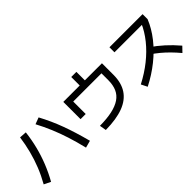

<svg xmlns="http://www.w3.org/2000/svg" viewBox="74 -1656 2491 2491"><g transform="rotate(-45 1320.0 -410.5)"><path d="M754.4 -28.9Q721.1 -166.7 683.9 -282.2Q646.7 -397.8 603.3 -501.1Q560 -604.4 505.6 -706.7L596.7 -741.1Q637.8 -664.4 672.8 -587.2Q707.8 -510 738.3 -427.2Q768.9 -344.4 797.2 -252.8Q825.6 -161.1 853.3 -55.6ZM28.9 -80Q86.7 -182.2 128.9 -287.8Q171.1 -393.3 199.4 -503.9Q227.8 -614.4 243.3 -727.8L342.2 -721.1Q327.8 -598.9 298.3 -481.7Q268.9 -364.4 223.9 -252.2Q178.9 -140 120 -35.6Z M1082.2 -101.1Q1213.3 -102.2 1306.7 -122.8Q1400 -143.3 1460.6 -184.4Q1521.1 -225.6 1549.4 -290Q1577.8 -354.4 1577.8 -444.4V-568.9H1060V-340H965.6V-656.7H1266.7V-812.2H1361.1V-656.7H1674.4V-444.4Q1674.4 -298.9 1611.1 -202.8Q1547.8 -106.7 1420.6 -58.9Q1293.3 -11.1 1097.8 -8.9Z M1836.7 -105.6Q1973.3 -176.7 2083.3 -264.4Q2193.3 -352.2 2275 -453.9Q2356.7 -555.6 2404.4 -665.6L2432.2 -642.2H1890V-734.4H2497.8V-642.2Q2447.8 -518.9 2357.8 -404.4Q2267.8 -290 2145.6 -192.2Q2023.3 -94.4 1878.9 -21.1ZM2506.7 -12.2Q2455.6 -73.3 2405.6 -123.9Q2355.6 -174.4 2302.8 -218.3Q2250 -262.2 2188.9 -302.2L2251.1 -373.3Q2338.9 -313.3 2417.8 -242.2Q2496.7 -171.1 2573.3 -81.1Z"/></g></svg>

Font: Paperlogy 5 Medium
Style: Regular
Weight: 500
Designer: redesigned by Lee Juim, glyphs from Gmarket Sans & Montserrat
Foundry: PT&
Version: Version 1.001